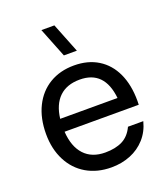

<svg xmlns="http://www.w3.org/2000/svg" viewBox="-145 -890 880 1007"><g transform="rotate(-20 295.0 -387.0)"><path d="M276 -787.5 341.5 -622.5H269L203.5 -787.5ZM135.5 -245Q141 -160.5 183.2 -115Q225.5 -69.5 300 -69.5Q357 -69.5 396 -89.2Q435 -109 457 -156H542.5Q528.5 -101.5 494 -63Q459.5 -24.5 410.5 -4.8Q361.5 15 304 15Q225 15 165.2 -20Q105.5 -55 72.8 -119Q40 -183 40 -266.5Q40 -354 72.2 -419.2Q104.5 -484.5 163.2 -519.8Q222 -555 300 -555Q377.5 -555 433.8 -520.2Q490 -485.5 520 -420.8Q550 -356 550 -267Q550 -252.5 549.5 -245ZM137 -316.5H457Q440.5 -475 303 -475Q230.5 -475 188.5 -434.5Q146.5 -394 137 -316.5Z"/></g></svg>

Font: CCSD_manrope Medium
Style: Regular
Weight: 500
Designer: Mikhail Sharanda
Foundry: Mikhail Sharanda
Version: Version 4.503